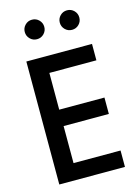

<svg xmlns="http://www.w3.org/2000/svg" viewBox="-142 -1055 808 1131"><g transform="rotate(-15 261.5 -490.0)"><path d="M74.1 0V-750H474.5V-650H187.7V-425.9H463.6V-325.9H187.7V-100H474.5V0ZM340.9 -878Q323.6 -895.5 323.6 -920Q323.6 -944.5 340.9 -962Q358.2 -979.5 383.2 -979.5Q408.2 -979.5 425.5 -962Q442.7 -944.5 442.7 -920Q442.7 -895.5 425.5 -878Q408.2 -860.5 383.2 -860.5Q358.2 -860.5 340.9 -878ZM211.8 -878Q194.5 -860.5 169.5 -860.5Q144.5 -860.5 127.3 -878Q110 -895.5 110 -920Q110 -944.5 127.3 -962Q144.5 -979.5 169.5 -979.5Q194.5 -979.5 211.8 -962Q229.1 -944.5 229.1 -920Q229.1 -895.5 211.8 -878Z"/></g></svg>

Font: Spartan MB SemBd
Style: Regular
Weight: 600
Designer: Matt Bailey, Mirko Velimirovic
Foundry: Matt Bailey
Version: Version 1.005